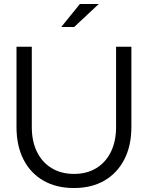

<svg xmlns="http://www.w3.org/2000/svg" viewBox="-20 -935 744 966"><path d="M352 11Q263 11 198 -26.5Q133 -64 98 -133Q63 -202 63 -296V-700H140V-296Q140 -224 166 -171Q192 -118 240 -89Q288 -60 352 -60Q417 -60 464.5 -89Q512 -118 538 -171Q564 -224 564 -296V-700H641V-296Q641 -202 605.5 -133Q570 -64 505.5 -26.5Q441 11 352 11ZM288 -799 382 -915H477L353 -799Z"/></svg>

Font: Red Hat Display
Style: Regular
Weight: 300
Designer: Pentagram, MCKL
Foundry: Pentagram, MCKL
Version: Version 1.023